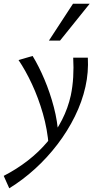

<svg xmlns="http://www.w3.org/2000/svg" viewBox="-73 -727 533 1036"><path d="M-23 289 -53 222Q17 186 77 139.5Q137 93 183.5 37.5Q230 -18 262 -81Q294 -144 309 -212Q319 -260 322 -311Q325 -362 322 -416H401Q403 -377 400 -338Q397 -299 388 -259Q370 -178 331 -99Q292 -20 237 52Q182 124 116 184Q50 244 -23 289ZM190 62Q183 -29 158.5 -114Q134 -199 99.5 -273Q65 -347 27 -403L103 -425Q137 -369 167 -298Q197 -227 217.5 -149Q238 -71 242 6ZM191 -508 321 -707H411L251 -508Z"/></svg>

Font: Ysabeau Infant Medium
Style: Italic
Weight: 500
Italic angle: -12°
Designer: Christian Thalmann (Catharsis Fonts)
Version: Version 2.001;gftools[0.9.30]; featfreeze: ss01,ss02,lnum